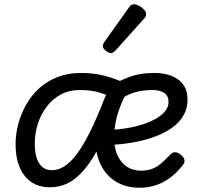

<svg xmlns="http://www.w3.org/2000/svg" viewBox="-20 -861 933 900"><path d="M53 -186Q53 -233 66 -281Q79 -329 103.5 -372Q128 -415 164.5 -448Q201 -481 250 -500Q299 -519 359 -519Q404 -519 441.5 -512Q479 -505 515.5 -492Q552 -479 593 -460Q558 -405 536.5 -342.5Q515 -280 515 -215Q515 -168 530.5 -133.5Q546 -99 574 -80Q602 -61 641 -61Q672 -61 694.5 -70Q717 -79 736.5 -96Q756 -113 776 -134Q789 -149 802.5 -147.5Q816 -146 828 -135Q842 -124 844.5 -111.5Q847 -99 836 -86Q806 -48 773.5 -25Q741 -2 706.5 8.5Q672 19 634 19Q570 19 523 -10Q476 -39 451.5 -90.5Q427 -142 427 -208Q427 -259 438.5 -306Q450 -353 467 -392.5Q484 -432 500 -463L525 -396Q486 -415 446.5 -427Q407 -439 355 -439Q304 -439 265 -418Q226 -397 198.5 -360.5Q171 -324 157 -279.5Q143 -235 143 -188Q143 -147 152.5 -119Q162 -91 180 -77Q198 -63 224 -63Q252 -63 280.5 -80.5Q309 -98 338 -136Q367 -174 398.5 -236Q430 -298 465 -387L530 -376Q489 -263 451.5 -187.5Q414 -112 376 -67Q338 -22 298.5 -2.5Q259 17 214 17Q138 17 95.5 -37Q53 -91 53 -186ZM859 -394Q859 -353 840.5 -320.5Q822 -288 787.5 -263Q753 -238 706 -220.5Q659 -203 601.5 -193Q544 -183 479 -181L486 -252Q531 -253 573 -260Q615 -267 650.5 -278.5Q686 -290 713 -306Q740 -322 755 -341Q770 -360 770 -383Q770 -412 750 -425.5Q730 -439 693 -439Q650 -439 611.5 -428Q573 -417 539 -391L521 -470Q561 -493 603.5 -506Q646 -519 705 -519Q773 -519 816 -487.5Q859 -456 859 -394ZM500 -612Q490 -612 476 -623Q462 -634 462 -645Q462 -649 463.5 -653.5Q465 -658 469 -664L583 -824Q589 -834 595 -837.5Q601 -841 609 -841Q619 -841 632.5 -833.5Q646 -826 655.5 -815.5Q665 -805 665 -795Q665 -787 662.5 -782.5Q660 -778 653 -771L523 -626Q510 -612 500 -612Z"/></svg>

Font: Playwrite GB J
Style: Italic
Weight: 400
Italic angle: -7.01216°
Designer: Veronika Burian, José Scaglione
Foundry: TypeTogether
Version: Version 1.002